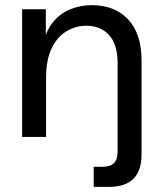

<svg xmlns="http://www.w3.org/2000/svg" viewBox="-20 -532 629 746"><path d="M344 194V116H378Q409 116 423 101.5Q437 87 437 56V-286Q437 -359 404 -395.5Q371 -432 315 -432Q275 -432 239 -411Q203 -390 181 -345Q159 -300 159 -229V0H66V-496H158V-344H144Q155 -407 184 -443.5Q213 -480 253 -496Q293 -512 336 -512Q426 -512 478 -456.5Q530 -401 530 -296V68Q530 194 404 194Z"/></svg>

Font: Wix Madefor Display Medium
Style: Regular
Weight: 500
Designer: Dalton Maag Ltd
Foundry: Dalton Maag Ltd
Version: Version 3.100